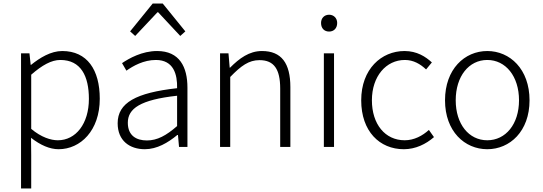

<svg xmlns="http://www.w3.org/2000/svg" viewBox="-20 -838 3096 1095"><path d="M100 237H158V46L157 -52C211 -10 264 13 314 13C439 13 549 -93 549 -275C549 -440 477 -547 335 -547C270 -547 208 -509 157 -468H155L148 -534H100ZM310 -38C270 -38 215 -55 158 -103V-412C220 -466 273 -496 324 -496C442 -496 487 -403 487 -274C487 -132 412 -38 310 -38Z M806 13C875 13 938 -24 991 -68H995L1001 0H1049V-338C1049 -456 1004 -547 876 -547C790 -547 716 -505 676 -478L701 -435C739 -462 799 -496 869 -496C970 -496 992 -414 990 -335C756 -309 651 -252 651 -135C651 -35 720 13 806 13ZM818 -37C758 -37 709 -64 709 -138C709 -219 780 -269 990 -292V-119C928 -65 877 -37 818 -37ZM722 -659 751 -633 878 -768H882L1008 -633L1037 -659L908 -818H851Z M1235 0H1293V-399C1355 -463 1399 -495 1460 -495C1543 -495 1578 -443 1578 -333V0H1636V-341C1636 -478 1585 -547 1474 -547C1401 -547 1345 -505 1292 -452H1290L1283 -534H1235Z M1827 0H1885V-534H1827ZM1857 -658C1883 -658 1903 -676 1903 -707C1903 -735 1883 -754 1857 -754C1830 -754 1811 -735 1811 -707C1811 -676 1830 -658 1857 -658Z M2283 13C2350 13 2409 -16 2455 -56L2426 -97C2390 -64 2342 -38 2288 -38C2176 -38 2101 -130 2101 -266C2101 -403 2182 -496 2289 -496C2338 -496 2377 -473 2410 -442L2443 -482C2407 -515 2358 -547 2287 -547C2155 -547 2040 -444 2040 -266C2040 -89 2145 13 2283 13Z M2759 13C2888 13 3000 -89 3000 -266C3000 -444 2888 -547 2759 -547C2630 -547 2518 -444 2518 -266C2518 -89 2630 13 2759 13ZM2759 -38C2654 -38 2579 -130 2579 -266C2579 -403 2654 -496 2759 -496C2864 -496 2940 -403 2940 -266C2940 -130 2864 -38 2759 -38Z"/></svg>

Font: Noto Sans SC Light
Style: Regular
Weight: 300
Designer: Ryoko NISHIZUKA 西塚涼子 (kana, bopomofo & ideographs); Paul D. Hunt (Latin, Greek & Cyrillic); Sandoll Communications 산돌커뮤니
Foundry: Adobe
Version: Version 2.004;hotconv 1.0.118;makeotfexe 2.5.65603